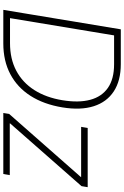

<svg xmlns="http://www.w3.org/2000/svg" viewBox="190 -958 768 1189"><g transform="rotate(90 574.5 -364.0)"><path d="M249.5 0H65.9L72.8 -41.5H247.6Q345.2 -41.5 418.5 -80.3Q491.7 -119.1 538.1 -191.9Q584.5 -264.6 601.1 -365.7Q617.7 -466.3 598.6 -537.8Q579.6 -609.4 524.7 -647.7Q469.7 -686 378.4 -686H178.2L185.1 -727.5H377.9Q480 -727.5 546.1 -684.3Q612.3 -641.1 638.2 -560.1Q664.1 -479 645.5 -365.7Q626.5 -250.5 574.2 -168.7Q522 -86.9 439.9 -43.5Q357.9 0 249.5 0ZM206.5 -727.5 85.9 0H41.5L162.1 -727.5ZM680.2 0 686 -36.1 1077.1 -480.5 1077.6 -481.9H766.1L772.9 -522.5H1139.6L1133.3 -484.4L744.6 -42V-40H1064.9L1058.1 0Z"/></g></svg>

Font: Inter 28pt ExtraLight
Style: Italic
Weight: 250
Italic angle: -9.3988°
Designer: Rasmus Andersson
Foundry: rsms
Version: Version 4.001;git-66647c0bb